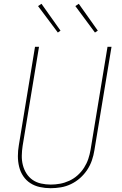

<svg xmlns="http://www.w3.org/2000/svg" viewBox="-20 -981 640 1009"><path d="M246 8Q217 8 189.5 2Q162 -4 139.5 -18.5Q117 -33 102 -55.5Q87 -78 80.5 -105Q74 -132 74 -160.5Q74 -189 79 -218L164 -735H185L99 -215Q95 -189 94.5 -163.5Q94 -138 100 -114Q106 -90 119 -69.5Q132 -49 151.5 -35.5Q171 -22 196 -16.5Q221 -11 247 -11Q271 -11 295.5 -15.5Q320 -20 344 -31Q368 -42 388 -60Q408 -78 422 -100Q436 -122 444 -146Q452 -170 456 -194L545 -735H566L476 -191Q472 -165 463 -138.5Q454 -112 438 -88Q422 -64 400.5 -45Q379 -26 353 -13.5Q327 -1 299.5 3.5Q272 8 246 8ZM479 -810 376 -949 394 -961 494 -820ZM284 -810 180 -949 198 -961 298 -820Z"/></svg>

Font: Iosevka Thin Extended
Style: Italic
Weight: 100
Width: 7
Italic angle: -9°
Monospace: yes
Designer: Belleve Invis
Foundry: Belleve Invis
Version: Version 32.5.0; ttfautohint (v1.8.4)